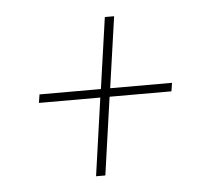

<svg xmlns="http://www.w3.org/2000/svg" viewBox="-36 -394 476 433"><g transform="rotate(-5 201.5 -177.0)"><path d="M165 1 190 -175H51L54 -194H193L216 -355H237L214 -194H354L351 -175H211L186 1Z"/></g></svg>

Font: Genos Thin
Style: Italic
Weight: 100
Italic angle: -8°
Designer: Robert E. Leuschke
Foundry: Robert E. Leuschke
Version: Version 1.010